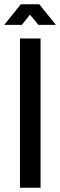

<svg xmlns="http://www.w3.org/2000/svg" viewBox="-61 -884 283 904"><path d="M37 -864 -41 -767H42L80 -815L120 -767H202L124 -864ZM33 -703V0H130V-703Z"/></svg>

Font: Modon Arabic
Style: Bold
Weight: 700
Designer: Ahmedzaza
Foundry: Ahmedzaza
Version: Version 2.010